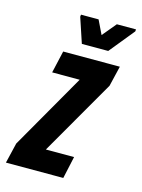

<svg xmlns="http://www.w3.org/2000/svg" viewBox="-132 -740 592 802"><g transform="rotate(15 164.5 -339.0)"><path d="M-26 0 -5 -88 182 -414H63L85 -510H330L309 -422L121 -96H243L222 0ZM152 -561 116 -669 117 -678H193L222 -618L272 -678H355L354 -669L266 -561Z"/></g></svg>

Font: Saira UltraCondensed ExtraBold
Style: Italic
Weight: 800
Width: 1
Italic angle: -12°
Designer: Hector Gatti with collaboration of the Omnibus-Type team
Foundry: Omnibus-Type
Version: Version 1.101